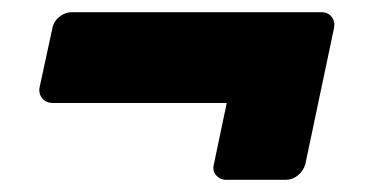

<svg xmlns="http://www.w3.org/2000/svg" viewBox="-20 -418 607 315"><path d="M351 -123Q341 -123 334.5 -130.5Q328 -138 331 -149L352 -249H67Q56 -249 49.5 -256.5Q43 -264 45 -275L66 -372Q68 -383 77.5 -390.5Q87 -398 98 -398H507Q518 -398 524 -390.5Q530 -383 528 -372L481 -149Q478 -138 469 -130.5Q460 -123 449 -123Z"/></svg>

Font: Rubik Light ExtraBold
Style: Italic
Weight: 800
Italic angle: -12°
Version: Version 2.104